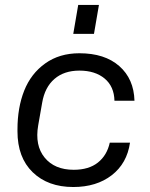

<svg xmlns="http://www.w3.org/2000/svg" viewBox="-20 -749 609 778"><path d="M276.9 -611.8 296.9 -729H380.9L360.8 -611.8ZM276.9 8.8Q174.3 8.8 112.5 -51Q50.8 -110.8 50.8 -216.8V-224.1Q50.8 -313 78.1 -381.8Q105.5 -450.7 163.1 -491.9Q220.7 -533.2 301.8 -533.2Q404.3 -533.2 463.4 -481.2Q522.5 -429.2 524.9 -340.8H443.8Q442.4 -398.9 403.8 -430.9Q365.2 -462.9 301.8 -462.9Q239.7 -462.9 200.7 -429.2Q161.6 -395.5 150.9 -333L134.8 -241.2Q120.6 -159.7 160.9 -110.4Q201.2 -61 278.8 -61Q339.8 -61 376.7 -90.3Q413.6 -119.6 424.8 -170.9H506.8Q494.6 -86.9 432.9 -39.1Q371.1 8.8 276.9 8.8Z"/></svg>

Font: Hubot Sans
Style: Italic
Weight: 400
Italic angle: -10°
Designer: Deni Anggara
Foundry: GitHub
Version: Version 1.001;gftools[0.9.31]